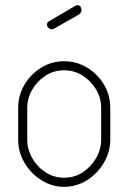

<svg xmlns="http://www.w3.org/2000/svg" viewBox="-20 -714 495 740"><path d="M227 6Q180 6 139.5 -19.5Q99 -45 74.5 -86.5Q50 -128 50 -176V-298Q50 -346 74 -387Q98 -428 138.5 -453Q179 -478 227 -478Q275 -478 315.5 -453.5Q356 -429 380.5 -388.5Q405 -348 405 -298V-176Q405 -129 380.5 -87Q356 -45 315.5 -19.5Q275 6 227 6ZM227 -29Q267 -29 299 -50Q331 -71 350.5 -105Q370 -139 370 -176V-298Q370 -335 351 -368Q332 -401 299.5 -422Q267 -443 227 -443Q187 -443 155 -422Q123 -401 104 -368Q85 -335 85 -298V-176Q85 -139 104 -105Q123 -71 155.5 -50Q188 -29 227 -29ZM180 -601Q173 -601 167 -606.5Q161 -612 161 -619Q161 -628 169 -632L271 -692Q275 -694 278 -694Q286 -694 290 -688.5Q294 -683 294 -676Q294 -664 284 -658L189 -604Q187 -603 184.5 -602Q182 -601 180 -601Z"/></svg>

Font: Dosis ExtraLight ExtraLight
Style: Regular
Weight: 250
Version: Version 3.001; ttfautohint (v1.8.2)